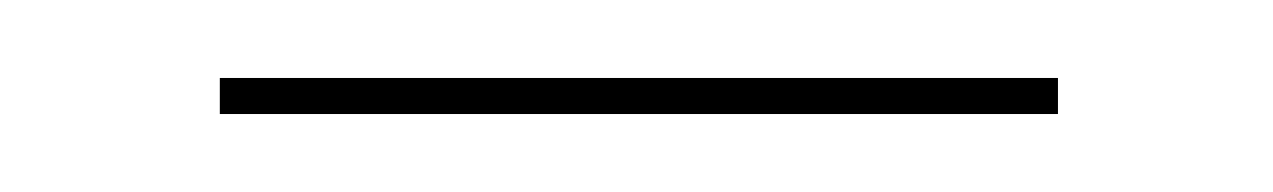

<svg xmlns="http://www.w3.org/2000/svg" viewBox="-20 -306 325 49"><path d="M250 -276.9H36.1V-286.1H250Z"/></svg>

Font: Rawengulk
Style: Ultralight
Weight: 200
Version: Version 0.92